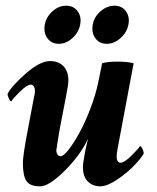

<svg xmlns="http://www.w3.org/2000/svg" viewBox="-20 -656 561 684"><path d="M310.5 -568.4Q315.4 -596.2 338.4 -616Q361.3 -635.7 387.7 -635.7Q414.1 -635.7 428.5 -616Q442.9 -596.2 437.5 -568.4Q432.1 -540.5 409.4 -520.3Q386.7 -500 360.4 -500Q334 -500 319.6 -520Q305.2 -540 310.5 -568.4ZM139.6 -568.4Q145 -596.2 167.2 -616Q189.5 -635.7 215.8 -635.7Q242.2 -635.7 256.6 -616Q271 -596.2 265.6 -568.4Q260.3 -540.5 238 -520.3Q215.8 -500 189.5 -500Q163.1 -500 148.7 -520Q134.3 -540 139.6 -568.4ZM282.2 -110.4Q287.6 -139.6 293.9 -162.1Q266.1 -103 210.4 -47.6Q154.8 7.8 123 7.8Q86.9 7.8 74.2 -11Q61.5 -29.8 61.5 -76.2Q61.5 -102.5 80.1 -199.2Q98.1 -292 99.6 -301.8Q104.5 -321.3 104.5 -334Q104.5 -341.3 100.6 -347.9Q96.7 -354.5 89.8 -354.5Q76.2 -354.5 50.5 -329.1Q24.9 -303.7 20.5 -294.9Q16.1 -294.9 11.5 -305.2Q6.8 -315.4 6.8 -321.3Q22.9 -351.6 73 -395Q123 -438.5 158.2 -438.5Q188 -438.5 205.8 -420.4Q223.6 -402.3 223.6 -369.1Q223.6 -354.5 214.8 -310.5L192.4 -194.3Q180.7 -124 180.7 -120.1Q180.7 -111.8 184.8 -105.7Q189 -99.6 196.3 -99.6Q206.5 -99.6 225.6 -124.3Q244.6 -148.9 264.6 -186Q284.7 -223.1 303 -271.7Q321.3 -320.3 330.1 -363.3L343.8 -430.7Q363.3 -436.5 398.4 -436.5Q432.6 -436.5 456.1 -430.7L399.4 -128.9Q395.5 -109.4 395.5 -96.7Q395.5 -88.9 398.9 -82.5Q402.3 -76.2 409.2 -76.2Q422.9 -76.2 448.5 -101.6Q474.1 -127 478.5 -135.7Q482.9 -135.7 487.5 -125.5Q492.2 -115.2 492.2 -109.4Q482.9 -92.3 457 -65.4Q431.2 -38.6 396.2 -15.4Q361.3 7.8 336.9 7.8Q310.5 7.8 293 -9.3Q275.4 -26.4 275.4 -61.5Q275.4 -72.8 282.2 -110.4Z"/></svg>

Font: Crimson
Style: BoldItalic
Weight: 700
Italic angle: -11°
Version: Version 0.8